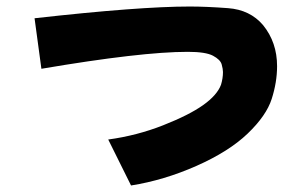

<svg xmlns="http://www.w3.org/2000/svg" viewBox="-20 -561 940 589"><path d="M382 8 312 -133Q400 -145 480 -176.5Q560 -208 603 -238.5Q646 -269 658 -301Q664 -321 664 -340Q664 -349 660 -363.5Q656 -378 633.5 -390Q611 -402 556 -402Q413 -402 107 -350L86 -505Q407 -541 562 -541Q612 -541 679.5 -536Q747 -531 787 -484Q830 -431 830 -358Q830 -309 813.5 -257.5Q797 -206 739.5 -151Q682 -96 582.5 -52Q483 -8 382 8Z"/></svg>

Font: KN Bobohei
Style: Bold
Weight: 700
Designer: Kingnam Type Foundry
Version: Version 1.710;March 18, 2023